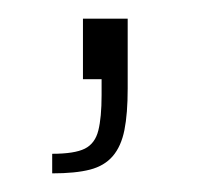

<svg xmlns="http://www.w3.org/2000/svg" viewBox="-20 -85 226 206"><path d="M36 101V80Q60 80 71 74.5Q82 69 85.5 55Q89 41 89 17V0H69V-65H117V10Q117 37 113.5 54.5Q110 72 101 82.5Q92 93 76.5 97Q61 101 36 101Z"/></svg>

Font: Saira Expanded Thin
Style: Regular
Weight: 250
Width: 7
Designer: Hector Gatti with collaboration of the Omnibus-Type team
Foundry: Omnibus-Type
Version: Version 1.101